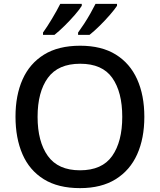

<svg xmlns="http://www.w3.org/2000/svg" viewBox="-20 -961 825 991"><path d="M725 -358Q725 -247 688 -164.5Q651 -82 577 -36Q503 10 393 10Q280 10 206 -36Q132 -82 96 -165Q60 -248 60 -359Q60 -469 96.5 -551Q133 -633 207 -679Q281 -725 394 -725Q504 -725 577.5 -679.5Q651 -634 688 -551.5Q725 -469 725 -358ZM174 -358Q174 -230 227 -156Q280 -82 393 -82Q507 -82 559 -156Q611 -230 611 -358Q611 -486 559.5 -559Q508 -632 394 -632Q280 -632 227 -559Q174 -486 174 -358ZM584 -931Q573 -914 548 -885Q523 -856 494 -827.5Q465 -799 442 -781H383V-793Q397 -812 414 -838Q431 -864 446.5 -891.5Q462 -919 473 -941H584ZM402 -931Q392 -914 367 -885Q342 -856 313 -827.5Q284 -799 261 -781H202V-793Q223 -822 248.5 -864.5Q274 -907 291 -941H402Z"/></svg>

Font: Noto Sans Ol Chiki Medium
Style: Regular
Weight: 500
Designer: Monotype Design Team, Lewis McGuffie
Foundry: Monotype Imaging Inc.
Version: Version 2.003; ttfautohint (v1.8.4.7-5d5b)